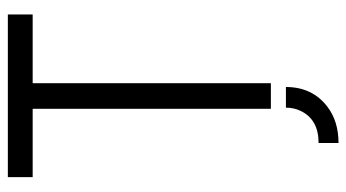

<svg xmlns="http://www.w3.org/2000/svg" viewBox="-220 -504 899 499"><g transform="rotate(-90 229.5 -254.5)"><path d="M107.4 175.8V124Q168 124 190.4 78.1Q199.2 60.5 199.2 39.1H252.9Q252.9 107.4 202.1 146.5Q164.1 175.8 107.4 175.8ZM18.6 -619.1V-683.6H441.4V-619.1H262.7V0H196.3V-619.1Z"/></g></svg>

Font: Post No Bills Colombo Medium
Style: Regular
Weight: 500
Designer: Kosala Senevirathne, Siva Puranthara, Lasantha Premarathna, Tharique Azeez
Foundry: Mooniak
Version: Version 1.220 ; ttfautohint (v1.6)